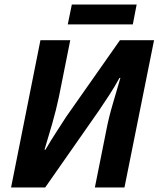

<svg xmlns="http://www.w3.org/2000/svg" viewBox="-20 -830 702 850"><path d="M29 0 159 -652H291L241 -402Q229 -345 211 -282Q193 -219 177 -167H181Q205 -208 227.5 -242.5Q250 -277 273 -313L511 -652H662L531 0H400L450 -250Q461 -308 479 -369Q497 -430 513 -485H509Q486 -443 463.5 -409Q441 -375 417 -339L180 0ZM280 -722 298 -810H585L568 -722Z"/></svg>

Font: Source Sans 3
Style: Bold Italic
Weight: 700
Italic angle: -11°
Designer: Paul D. Hunt
Foundry: Adobe
Version: Version 3.052;hotconv 1.1.0;makeotfexe 2.6.0